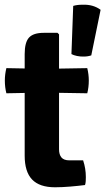

<svg xmlns="http://www.w3.org/2000/svg" viewBox="-22 -788 446 813"><path d="M288 -763Q304.5 -768 326.5 -768Q350 -769 369.2 -763.5Q388.5 -758 404 -746.5L364.5 -553.5Q349.5 -548.5 333 -548.5Q318.5 -548 304 -551Q289.5 -554 280.5 -559ZM82.5 -559Q82.5 -609 101 -629Q119.5 -649 163.5 -649H221.5L228 -642.5V-155.5Q228 -133.5 238.2 -121.2Q248.5 -109 272 -109H330Q341.5 -74.5 341.5 -38Q341.5 -30 341 -21Q340.5 -12 338 -4.5Q311 -1 276 2Q241 5 211 5Q145.5 5 114 -27.8Q82.5 -60.5 82.5 -129ZM347.5 -499.5Q354 -473 354 -447Q354 -418.5 347.5 -393L164 -396L5 -393Q-1.5 -418.5 -1.5 -447Q-1.5 -473 5 -499.5L168 -496.5Z"/></svg>

Font: Signika Negative Light
Style: Bold
Weight: 700
Version: Version 2.001